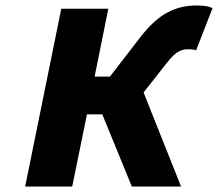

<svg xmlns="http://www.w3.org/2000/svg" viewBox="-20 -682 797 702"><path d="M72 0 204 -650H376L326 -402H382L493 -546Q542 -609 590.5 -635.5Q639 -662 699 -662Q714 -662 730 -660Q746 -658 757 -652L697 -498Q689 -501 681 -501.5Q673 -502 668 -502Q645 -502 628 -490.5Q611 -479 590 -452L505 -344L642 0H462L354 -264H298L244 0Z"/></svg>

Font: mr_Source Sans Pro
Style: Italic
Weight: 900
Italic angle: -11°
Designer: Paul D. Hunt
Foundry: Adobe Systems Incorporated
Version: Version 1.076;July 10, 2024;FontCreator 11.5.0.2430 64-bit